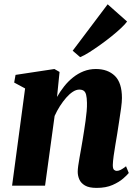

<svg xmlns="http://www.w3.org/2000/svg" viewBox="-20 -884 656 914"><path d="M251.5 -422.5Q266.5 -449 285.5 -473Q304.5 -497 327.8 -515.5Q351 -534 378.2 -544.8Q405.5 -555.5 436.5 -555.5Q493 -555.5 526.8 -522.8Q560.5 -490 560.5 -417.5Q560.5 -399.5 556.5 -369.5Q552.5 -339.5 547.2 -306.8Q542 -274 538 -247Q534 -222 529.2 -194.5Q524.5 -167 521 -141.8Q517.5 -116.5 517 -98.5Q517 -80.5 523 -75.5Q529 -70.5 535.5 -70.5Q544 -70.5 554 -75.2Q564 -80 580 -92.5L593 -60.5Q586 -51.5 566.8 -34.5Q547.5 -17.5 516 -3.5Q484.5 10.5 440 10.5Q404 10.5 384.8 -0.8Q365.5 -12 357.8 -29.5Q350 -47 350 -66.5Q350 -77 352.2 -93.8Q354.5 -110.5 358.2 -131.2Q362 -152 365.8 -174Q369.5 -196 373 -216Q376.5 -237.5 380.2 -261Q384 -284.5 387.2 -308.2Q390.5 -332 392.5 -354.2Q394.5 -376.5 394 -394.5Q393.5 -419 390 -432.8Q386.5 -446.5 378.5 -452Q370.5 -457.5 357.5 -457.5Q342.5 -457.5 326.5 -447Q310.5 -436.5 295 -418.8Q279.5 -401 265.2 -378.8Q251 -356.5 240 -332L194.5 0H37.5L99.5 -463L47.5 -491L54 -527.5L239 -555.5L263.5 -541.5ZM326 -642.5 492.5 -863.5 585 -781.5Q576.5 -769.5 557.2 -751.2Q538 -733 512 -712Q486 -691 458 -671Q430 -651 404.8 -635Q379.5 -619 361.5 -612Z"/></svg>

Font: Merriweather 48pt Black
Style: Italic
Weight: 900
Italic angle: -7.8°
Version: Version 2.101